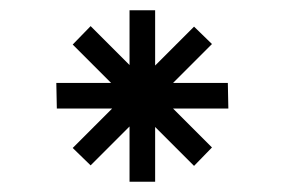

<svg xmlns="http://www.w3.org/2000/svg" viewBox="-20 -729 556 375"><path d="M233 -709V-602L157 -678L122 -642L197 -567H90L91 -517H199L122 -440L157 -406L233 -482V-374H283V-481L359 -405L394 -441L318 -517H426L425 -567H318L394 -643L359 -677L283 -601V-709Z"/></svg>

Font: Grotesk 02 Mince
Style: Bold
Weight: 400
Designer: Frank Adebiaye, contributions by Jérémy Landes, Ariel Martín Pérez
Foundry: Velvetyne Type Foundry
Version: Version 3.000;Glyphs 3.1.2 (3150)